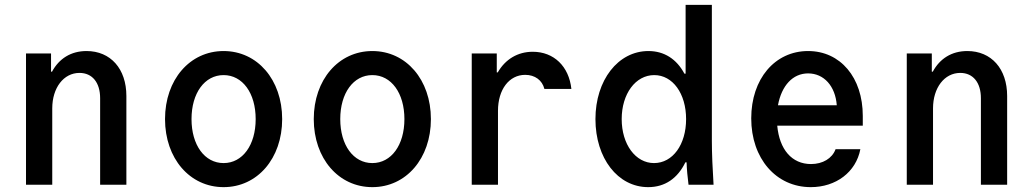

<svg xmlns="http://www.w3.org/2000/svg" viewBox="-20 -760 4240 790"><path d="M87 0H195V-314C195 -399 242 -460 307 -460C360 -460 392 -420 392 -356V0H500V-365C500 -477 435 -550 336 -550C272 -550 223 -519 194 -465H190V-540H87Z M900 10C1039 10 1141 -108 1141 -270C1141 -432 1039 -550 900 -550C761 -550 659 -432 659 -270C659 -108 761 10 900 10ZM900 -89C822 -89 768 -163 768 -270C768 -377 822 -451 900 -451C978 -451 1032 -377 1032 -270C1032 -163 978 -89 900 -89Z M1512 10C1651 10 1753 -108 1753 -270C1753 -432 1651 -550 1512 -550C1373 -550 1271 -432 1271 -270C1271 -108 1373 10 1512 10ZM1512 -89C1434 -89 1380 -163 1380 -270C1380 -377 1434 -451 1512 -451C1590 -451 1644 -377 1644 -270C1644 -163 1590 -89 1512 -89Z M2029 0V-304C2029 -392 2075 -452 2141 -452C2181 -452 2211 -430 2220 -394H2331C2321 -487 2259 -547 2172 -547C2110 -547 2059 -516 2028 -462H2024V-540H1921V0Z M2813 0H2916C2912 -63 2909 -129 2909 -180V-740H2801V-457H2796C2764 -517 2713 -550 2648 -550C2523 -550 2430 -430 2430 -270C2430 -109 2522 10 2647 10C2716 10 2768 -26 2800 -92H2805C2806 -61 2809 -32 2813 0ZM2671 -89C2595 -89 2538 -166 2538 -270C2538 -374 2595 -451 2672 -451C2748 -451 2803 -375 2803 -270C2803 -165 2748 -89 2671 -89Z M3178 -243H3530V-283C3530 -441 3438 -550 3305 -550C3168 -550 3071 -435 3071 -273C3071 -108 3173 10 3316 10C3420 10 3502 -52 3520 -146H3418C3404 -108 3365 -85 3317 -85C3238 -85 3187 -145 3178 -243ZM3305 -458C3370 -458 3417 -406 3423 -327H3181C3196 -408 3242 -458 3305 -458Z M3711 0H3819V-314C3819 -399 3866 -460 3931 -460C3984 -460 4016 -420 4016 -356V0H4124V-365C4124 -477 4059 -550 3960 -550C3896 -550 3847 -519 3818 -465H3814V-540H3711Z"/></svg>

Font: CommitMono
Style: 600Regular
Weight: 600
Monospace: yes
Designer: Eigil Nikolajsen
Foundry: Eigil Nikolajsen
Version: Version 1.143